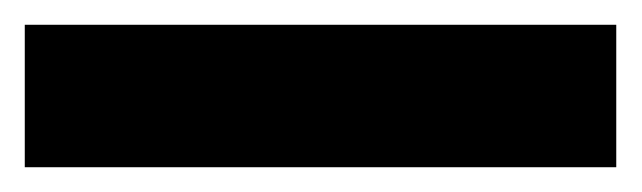

<svg xmlns="http://www.w3.org/2000/svg" viewBox="-20 -20 518 155"><path d="M477.5 115H0V0H477.5Z"/></svg>

Font: Intratopia Thin
Style: Regular
Weight: 100
Designer: Rasmus Andersson
Foundry: rsms
Version: Version 3.000;Glyphs 3.2.3 (3260)